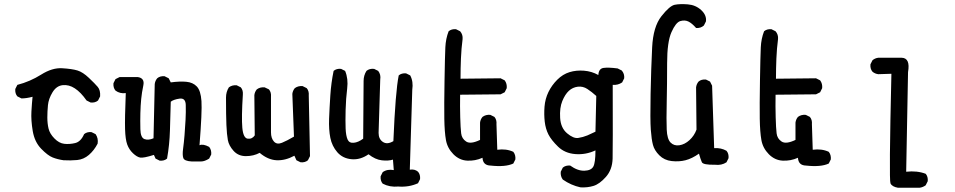

<svg xmlns="http://www.w3.org/2000/svg" viewBox="-20 -760 4540 913"><path d="M282.2 2Q253.9 -2 230.5 -11.2Q207 -20.5 175.8 -52.7Q144.5 -85 135.7 -136.7Q127 -188.5 129.4 -229.5Q131.8 -270.5 134.8 -299.8Q105.5 -292 82 -292L62.5 -301.8Q50.8 -315.4 52.7 -336.9L62.5 -356.4Q123 -372.1 175.8 -405.3Q228.5 -438.5 275.9 -435.5Q323.2 -432.6 348.6 -424.8Q374 -417 402.8 -389.6Q431.6 -362.3 444.8 -346.7Q458 -331.1 456.1 -301.8L446.3 -282.2Q432.6 -270.5 411.1 -272.5L391.6 -282.2Q364.3 -321.3 335.9 -339.8Q307.6 -358.4 277.8 -355Q248 -351.6 229.5 -320.8Q210.9 -290 208 -259.8Q205.1 -229.5 205.1 -201.2Q205.1 -172.9 210.9 -148.4Q216.8 -124 238.8 -101.6Q260.7 -79.1 285.2 -76.2Q309.6 -73.2 336.9 -79.6Q364.3 -85.9 379.9 -122.1Q393.6 -133.8 415 -131.8L434.6 -122.1Q448.2 -102.5 444.3 -77.1Q427.7 -44.9 402.8 -23.4Q377.9 -2 346.7 1Q315.4 3.9 282.2 2Z M891.6 7.8Q856.4 5.9 851.6 -8.8Q846.7 -23.4 850.6 -52.2Q854.5 -81.1 857.4 -116.2Q860.4 -151.4 862.3 -189.5Q864.3 -227.5 863.3 -261.2Q862.3 -294.9 834 -291Q805.7 -287.1 792 -276.4Q790 -208 788.1 -139.6Q786.1 -71.3 774.4 -5.9Q760.7 5.9 739.3 3.9L719.7 -5.9L711.9 -23.4Q662.1 -7.8 646.5 -10.7Q630.9 -13.7 612.3 -31.2Q593.8 -48.8 585 -72.8Q576.2 -96.7 574.7 -146Q573.2 -195.3 578.1 -317.4Q550.8 -313.5 529.3 -329.1Q517.6 -342.8 519.5 -364.3L529.3 -383.8L548.8 -393.6H634.8Q668.9 -388.7 661.6 -354Q654.3 -319.3 651.4 -289.1Q648.4 -258.8 647.5 -222.2Q646.5 -185.5 647.5 -145.5Q648.4 -105.5 667 -98.6Q685.5 -91.8 710 -102.5L715.8 -360.4Q717.8 -376 727.5 -387.7Q741.2 -399.4 762.7 -397.5L782.2 -387.7L792 -368.2Q835 -374 866.2 -371.1Q897.5 -368.2 916 -348.6Q934.6 -329.1 938 -279.3Q941.4 -229.5 928.7 -69.3Q945.3 -77.1 974.6 -61.5Q986.3 -46.9 984.4 -25.4L974.6 -5.9Q953.1 7.8 936 7.8Q918.9 7.8 891.6 7.8Z M1409.2 11.7 1389.6 2 1379.9 -19.5Q1336.9 3.9 1295.4 2Q1253.9 0 1214.8 -33.2Q1185.5 -17.6 1149.4 -17.6Q1113.3 -17.6 1090.8 -42.5Q1068.4 -67.4 1063.5 -93.8Q1058.6 -120.1 1056.6 -166Q1054.7 -211.9 1054.7 -295.9Q1054.7 -323.2 1068.4 -344.7Q1084 -356.4 1105.5 -354.5L1125 -344.7Q1136.7 -331.1 1134.8 -309.6Q1127.9 -201.2 1132.3 -152.3Q1136.7 -103.5 1157.7 -100.6Q1178.7 -97.7 1191.4 -116.2L1189.5 -307.6Q1191.4 -323.2 1201.2 -335Q1216.8 -346.7 1238.3 -344.7L1258.8 -335Q1270.5 -321.3 1268.6 -299.8Q1268.6 -159.2 1268.6 -130.9Q1268.6 -102.5 1282.7 -86.9Q1296.9 -71.3 1320.8 -81.1Q1344.7 -90.8 1377.9 -110.4L1370.1 -313.5Q1372.1 -329.1 1381.8 -340.8Q1397.5 -352.5 1418.9 -350.6L1438.5 -340.8Q1450.2 -327.1 1448.2 -305.7L1454.1 -17.6L1444.3 2Q1430.7 13.7 1409.2 11.7Z M1874 127Q1833 130.9 1799.8 113.3Q1788.1 99.6 1790 78.1L1799.8 58.6Q1821.3 43 1852.5 48.8L1848.6 -1Q1827.1 5.9 1795.9 2.4Q1764.6 -1 1732.4 -26.4Q1693.4 1 1651.4 -2.9Q1609.4 -6.8 1584 -36.1Q1558.6 -65.4 1550.8 -104.5Q1543 -143.6 1544.9 -195.3Q1546.9 -247.1 1550.8 -306.6Q1554.7 -366.2 1566.4 -422.9Q1580.1 -434.6 1601.6 -432.6L1621.1 -422.9Q1636.7 -385.7 1630.9 -338.9Q1625 -292 1623.5 -237.8Q1622.1 -183.6 1623.5 -148.9Q1625 -114.3 1632.8 -96.7Q1640.6 -79.1 1662.1 -81.1Q1683.6 -83 1707 -100.6Q1709 -348.6 1709 -375Q1709 -401.4 1722.7 -422.9Q1736.3 -434.6 1758.8 -432.6L1778.3 -422.9Q1792 -405.3 1788.1 -381.8L1780.3 -127.9Q1780.3 -98.6 1800.8 -85Q1821.3 -71.3 1850.6 -88.9Q1860.4 -325.2 1876 -401.4Q1889.6 -413.1 1911.1 -411.1L1930.7 -401.4Q1946.3 -372.1 1940.4 -333L1928.7 46.9Q1952.1 43 1967.8 56.6Q1979.5 70.3 1977.5 91.8L1967.8 111.3Q1924.8 130.9 1874 127Z M2312.5 27.3Q2276.4 26.4 2274.4 -9.8Q2239.3 5.9 2201.7 3.9Q2164.1 2 2135.7 -26.9Q2107.4 -55.7 2100.6 -93.8Q2093.8 -131.8 2092.8 -195.3Q2091.8 -258.8 2093.8 -376Q2095.7 -493.2 2097.7 -534.7Q2099.6 -576.2 2113.3 -611.3Q2127 -623 2148.4 -621.1L2168 -611.3Q2181.6 -595.7 2179.7 -574.2Q2173.8 -529.3 2171.9 -481.9Q2169.9 -434.6 2169.9 -385.7L2360.4 -387.7L2379.9 -377.9Q2391.6 -362.3 2389.6 -340.8L2379.9 -321.3L2360.4 -311.5L2168 -309.6Q2167 -253.9 2168.5 -202.6Q2169.9 -151.4 2172.9 -126Q2175.8 -100.6 2196.8 -86.9Q2217.8 -73.2 2262.7 -94.7V-176.8Q2264.6 -192.4 2274.4 -204.1Q2290 -215.8 2311.5 -213.9L2331.1 -204.1Q2342.8 -190.4 2340.8 -168.9L2344.7 -47.9Q2387.7 -53.7 2420.9 -38.1Q2432.6 -23.4 2430.7 -2L2420.9 17.6Q2383.8 35.2 2312.5 27.3Z M2740.2 130.9Q2695.3 121.1 2656.2 93.8Q2644.5 78.1 2646.5 56.6L2656.2 37.1Q2669.9 25.4 2691.4 27.3Q2726.6 52.7 2758.8 51.8Q2791 50.8 2801.3 32.2Q2811.5 13.7 2811.5 -44.9Q2765.6 -23.4 2715.8 -27.3Q2666 -31.2 2633.8 -62.5Q2601.6 -93.8 2587.9 -120.6Q2574.2 -147.5 2570.3 -181.6Q2566.4 -215.8 2569.3 -252.9Q2572.3 -290 2587.9 -322.3Q2603.5 -354.5 2629.9 -380.9Q2656.2 -407.2 2688.5 -417Q2720.7 -426.8 2757.3 -423.8Q2793.9 -420.9 2825.2 -403.3Q2827.1 -433.6 2849.6 -437Q2872.1 -440.4 2917 -434.6L2936.5 -424.8Q2950.2 -409.2 2948.2 -387.7L2938.5 -368.2Q2918.9 -354.5 2893.6 -356.4Q2894.5 -58.6 2893.1 -5.9Q2891.6 46.9 2861.3 81.1Q2831.1 115.2 2802.2 124Q2773.4 132.8 2740.2 130.9ZM2773.4 -116.2 2811.5 -133.8 2815.4 -303.7Q2793.9 -323.2 2772.9 -336.9Q2752 -350.6 2727.5 -347.7Q2703.1 -344.7 2685.1 -328.1Q2667 -311.5 2653.8 -279.3Q2640.6 -247.1 2643.6 -199.2Q2646.5 -151.4 2676.8 -126Q2707 -100.6 2729.5 -104Q2752 -107.4 2773.4 -116.2Z M3379.9 23.4Q3323.2 24.4 3317.4 11.2Q3311.5 -2 3303.7 -29.3Q3270.5 -5.9 3239.7 2Q3209 9.8 3173.8 5.9Q3138.7 2 3115.2 -21.5Q3091.8 -44.9 3085 -70.8Q3078.1 -96.7 3074.7 -143.1Q3071.3 -189.5 3073.7 -313Q3076.2 -436.5 3081.1 -534.7Q3085.9 -632.8 3125 -682.6Q3164.1 -732.4 3188.5 -737.3Q3212.9 -742.2 3250.5 -739.3Q3288.1 -736.3 3314.5 -711.9Q3340.8 -687.5 3336.9 -658.2L3327.1 -638.7Q3311.5 -625 3290 -627Q3270.5 -649.4 3253.4 -657.7Q3236.3 -666 3214.8 -659.7Q3193.4 -653.3 3172.9 -606.9Q3152.3 -560.5 3152.3 -459.5Q3152.3 -358.4 3150.4 -273.9Q3148.4 -189.5 3150.4 -144Q3152.3 -98.6 3168.9 -82Q3185.5 -65.4 3210.9 -69.3Q3236.3 -73.2 3258.8 -93.8Q3281.2 -114.3 3292 -143.6L3290 -344.7Q3292 -360.4 3301.8 -372.1Q3315.4 -383.8 3336.9 -381.8L3356.4 -372.1L3366.2 -352.5L3376 -55.7Q3409.2 -57.6 3434.6 -43Q3446.3 -29.3 3444.3 -7.8L3434.6 11.7Q3411.1 27.3 3379.9 23.4Z M3812.5 27.3Q3776.4 26.4 3774.4 -9.8Q3739.3 5.9 3701.7 3.9Q3664.1 2 3635.7 -26.9Q3607.4 -55.7 3600.6 -93.8Q3593.8 -131.8 3592.8 -195.3Q3591.8 -258.8 3593.8 -376Q3595.7 -493.2 3597.7 -534.7Q3599.6 -576.2 3613.3 -611.3Q3627 -623 3648.4 -621.1L3668 -611.3Q3681.6 -595.7 3679.7 -574.2Q3673.8 -529.3 3671.9 -481.9Q3669.9 -434.6 3669.9 -385.7L3860.4 -387.7L3879.9 -377.9Q3891.6 -362.3 3889.6 -340.8L3879.9 -321.3L3860.4 -311.5L3668 -309.6Q3667 -253.9 3668.5 -202.6Q3669.9 -151.4 3672.9 -126Q3675.8 -100.6 3696.8 -86.9Q3717.8 -73.2 3762.7 -94.7V-176.8Q3764.6 -192.4 3774.4 -204.1Q3790 -215.8 3811.5 -213.9L3831.1 -204.1Q3842.8 -190.4 3840.8 -168.9L3844.7 -47.9Q3887.7 -53.7 3920.9 -38.1Q3932.6 -23.4 3930.7 -2L3920.9 17.6Q3883.8 35.2 3812.5 27.3Z M4250 132.8Q4221.7 127.9 4214.4 111.8Q4207 95.7 4218.8 -409.2L4156.2 -407.2Q4140.6 -409.2 4128.9 -418.9Q4117.2 -432.6 4119.1 -454.1L4128.9 -473.6Q4140.6 -483.4 4156.2 -485.4H4267.6Q4309.6 -484.4 4297.9 -417L4289.1 56.6Q4340.8 50.8 4381.8 66.4Q4393.6 80.1 4391.6 101.6L4381.8 121.1Q4368.2 130.9 4352.5 132.8Z"/></svg>

Font: NaikaiFont
Style: Regular
Weight: 400
Version: Version 1.67